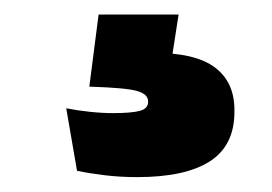

<svg xmlns="http://www.w3.org/2000/svg" viewBox="-20 -38 366 258"><path d="M220 -18.5 206.5 68.5 140 34.5Q152 33.5 163.5 33.2Q175 33 186.5 33Q243 33 269 52.8Q295 72.5 295 109.5V112.5Q295 157.5 262 178.8Q229 200 164.5 200Q141.5 200 120.8 197.5Q100 195 83.5 191.5L69 107.5Q84 110.5 100.5 112.2Q117 114 131.5 114Q156.5 114 167.8 111Q179 108 179 99V98Q179 88.5 164 84.2Q149 80 102 78.5Q101.5 78.5 101 78.5Q100.5 78.5 100 78.5L112.5 -18.5Z"/></svg>

Font: Anek Tamil ExtraBold
Style: Regular
Weight: 800
Designer: Aadarsh Rajan (Tamil), Yesha Goshar (Latin)
Foundry: Ek Type
Version: Version 1.003